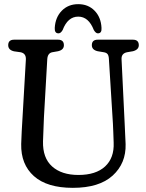

<svg xmlns="http://www.w3.org/2000/svg" viewBox="-20 -891 704 924"><path d="M523.5 -295 504 -608.5Q503 -624 497.5 -630.8Q492 -637.5 480 -639.5L450 -644.5Q422 -651 422 -673.5Q422 -700 450.5 -700H619.5Q648 -700 648 -673.5Q648 -652 620 -644.5L591 -639.5Q563 -633.5 565 -605L580 -295.5Q581 -270.5 582.2 -246.8Q583.5 -223 584.5 -197.5Q587 -105 522.2 -46Q457.5 13 330.5 13Q206.5 13 143.2 -43.5Q80 -100 82 -198Q82.5 -220.5 84.5 -258.5Q86.5 -296.5 88.5 -327.5L104.5 -604.5Q106 -634 79.5 -639.5L47.5 -644Q19.5 -650.5 19.5 -673.5Q19.5 -700 48 -700H259Q287.5 -700 287.5 -673.5Q287.5 -651 259.5 -644.5L231 -639.5Q209.5 -635 207.5 -606.5L191.5 -327.5Q190 -292 189 -263.5Q188 -235 187 -211Q185 -131 230.8 -90Q276.5 -49 357.5 -49Q441.5 -49 485.8 -90Q530 -131 527 -204Q526 -235 525.2 -255.2Q524.5 -275.5 523.5 -295ZM356.5 -811Q306 -811 281.5 -746.5Q272.5 -730.5 261.5 -730.5Q242 -730.5 243.5 -757Q246.5 -808 277.5 -839.5Q308.5 -871 356.5 -871Q404.5 -871 435.2 -839.5Q466 -808 468.5 -757Q470.5 -730.5 451 -730.5Q441 -730.5 431.5 -746.5Q406.5 -811 356.5 -811Z"/></svg>

Font: Fraunces 144pt SuperSoft
Style: Regular
Weight: 400
Version: Version 1.000;[b76b70a41]